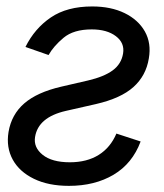

<svg xmlns="http://www.w3.org/2000/svg" viewBox="-20 -573 515 604"><path d="M60.1 -425.3Q88.9 -483.4 139.9 -518.1Q190.9 -552.7 270 -552.7Q329.1 -552.7 372.1 -531.7Q415 -510.7 435.8 -473.9Q456.5 -437 448.2 -389.2Q439.5 -335 399.9 -299.3Q360.4 -263.7 281.7 -245.6L187 -224.1Q100.1 -204.1 90.3 -142.1Q85 -109.4 114.3 -85.9Q143.6 -62.5 199.7 -62.5Q253.4 -62.5 290.5 -85.7Q327.6 -108.9 346.2 -152.8L422.4 -127.9Q396.5 -58.6 337.4 -23.4Q278.3 11.7 196.8 11.7Q132.3 11.7 86.7 -10.5Q41 -32.7 20 -71Q-1 -109.4 6.8 -157.7Q16.1 -212.9 56.4 -247.8Q96.7 -282.7 172.4 -300.3L256.8 -319.8Q307.1 -331.5 334.5 -351.6Q361.8 -371.6 367.2 -404.8Q372.6 -438 344.5 -459.2Q316.4 -480.5 268.6 -480.5Q211.4 -480.5 179.9 -454.1Q148.4 -427.7 132.8 -399.9Z"/></svg>

Font: Inter Tight
Style: Italic
Weight: 400
Italic angle: -9.39999°
Designer: Rasmus Andersson
Foundry: rsms
Version: Version 3.002